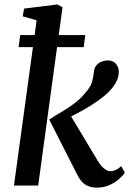

<svg xmlns="http://www.w3.org/2000/svg" viewBox="-20 -831 586 860"><path d="M42.5 0 144 -740 81.5 -758 88 -792.5 237.5 -811 260 -798.5 151 0ZM413.5 9.5Q393 9.5 376.8 3.2Q360.5 -3 348.2 -15.8Q336 -28.5 326.5 -47.5L200.5 -295.5Q231 -315.5 260.8 -332.8Q290.5 -350 318.8 -372.2Q347 -394.5 372.5 -427.5Q387.5 -447 393 -467Q398.5 -487 400 -505.5Q401.5 -526 411.5 -538Q421.5 -550 435.5 -555.2Q449.5 -560.5 462.5 -560.5Q485 -560.5 498.2 -546.2Q511.5 -532 512 -511Q512.5 -492.5 505.5 -475Q498.5 -457.5 486.5 -442Q469 -418.5 440.8 -396.2Q412.5 -374 381.2 -355Q350 -336 321.2 -321Q292.5 -306 273.5 -296.5L284.5 -333L419.5 -108Q432.5 -87 447.2 -75.5Q462 -64 474 -64Q484 -64 496.2 -68.8Q508.5 -73.5 523 -87L539 -57.5Q530.5 -44.5 512.8 -28.8Q495 -13 469.8 -1.8Q444.5 9.5 413.5 9.5ZM70.5 -674H362L355 -620H63.5Z"/></svg>

Font: Merriweather 28pt Medium
Style: Italic
Weight: 500
Italic angle: -7.8°
Version: Version 2.101